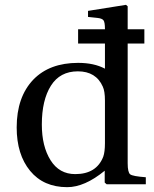

<svg xmlns="http://www.w3.org/2000/svg" viewBox="-20 -762 638 794"><path d="M49 -235Q49 -361 118 -433Q185 -502 303 -502Q369 -502 414 -478V-582H303V-641H414V-642Q414 -670 408 -678Q402 -686 382 -688L344 -692V-717L501 -742L508 -736V-641H577V-582H508V-87Q508 -49 518.5 -41Q529 -33 583 -29V0H421L413 -7V-56Q330 12 258 12Q160 12 104.5 -55.5Q49 -123 49 -235ZM153 -247Q153 -157 189 -99.5Q225 -42 291 -42Q379 -42 407 -114Q414 -134 414 -170V-346Q414 -385 405 -404Q377 -467 302 -467Q228 -467 190.5 -407.5Q153 -348 153 -247Z"/></svg>

Font: Linguistics Pro
Style: Regular
Weight: 400
Designer: Stefan Peev, Context Ltd
Foundry: Stefan Peev, Context Ltd
Version: Version 001.000